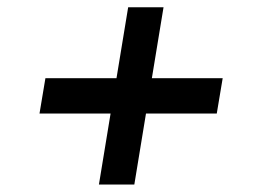

<svg xmlns="http://www.w3.org/2000/svg" viewBox="-20 -546 706 520"><path d="M247.9 -46.2H343.8L375.4 -238.6H567.1L583.1 -334.2H391.3L422.9 -526.3H327.1L295.5 -334.2H103L87 -238.6H279.5Z"/></svg>

Font: Magic Ui Pro Medium
Style: Italic
Weight: 500
Italic angle: -9.39999°
Designer: Stefan Endress, Andreas Faust
Version: Version 1.000;FEAKit 1.0